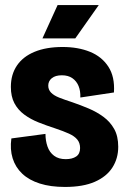

<svg xmlns="http://www.w3.org/2000/svg" viewBox="-20 -727 503 760"><path d="M237 13Q180 13 137.5 -0.5Q95 -14 68 -39.5Q41 -65 30 -100.5Q19 -136 25 -179L160 -197Q160 -170 168 -147Q176 -124 194 -110.5Q212 -97 240 -97Q266 -97 281.5 -107.5Q297 -118 297 -141Q297 -161 286 -174.5Q275 -188 253 -198Q231 -208 198 -219Q164 -230 132.5 -242.5Q101 -255 76 -273.5Q51 -292 37 -318.5Q23 -345 23 -383Q23 -432 47 -467.5Q71 -503 117 -522Q163 -541 228 -541Q289 -541 336 -522Q383 -503 409 -463Q435 -423 431 -361L298 -341Q299 -367 291 -386.5Q283 -406 266.5 -417.5Q250 -429 225 -429Q199 -429 185 -417.5Q171 -406 171 -388Q171 -372 182 -360.5Q193 -349 214.5 -340.5Q236 -332 267 -322Q299 -311 331 -297.5Q363 -284 389.5 -264.5Q416 -245 432 -216.5Q448 -188 448 -146Q448 -100 425 -64Q402 -28 355.5 -7.5Q309 13 237 13ZM278 -575H148L208 -707H371Z"/></svg>

Font: Bricolage Grotesque 72pt SemiCondensed ExtraBold
Style: Regular
Weight: 800
Width: 4
Designer: Mathieu Triay
Foundry: Atelier Triay
Version: Version 1.001;gftools[0.9.33.dev8+g029e19f]